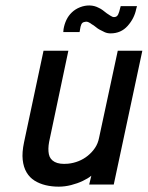

<svg xmlns="http://www.w3.org/2000/svg" viewBox="-20 -691 553 719"><path d="M432 -668 429 -657Q427 -647 422.5 -637Q418 -627 407 -627Q401 -627 393 -632.5Q385 -638 380 -641Q371 -648 364.5 -653Q358 -658 349 -662Q334 -670 316 -670.5Q298 -671 280 -664Q262 -657 249 -644.5Q236 -632 228.5 -616Q221 -600 218 -582L217 -571H278L280 -582Q281 -591 284.5 -599.5Q288 -608 298 -609Q304 -611 311 -608Q318 -605 324 -600Q330 -597 338.5 -590Q347 -583 353 -580Q362 -575 372 -570.5Q382 -566 394 -566Q433 -566 458 -594Q483 -622 490 -657L493 -668ZM322 -33 314 0H406L513 -501H421L351 -175Q347 -154 336 -137.5Q325 -121 309 -108Q293 -95 274 -87.5Q255 -80 235 -78Q203 -75 185 -84.5Q167 -94 163 -113.5Q159 -133 164 -160L236 -501H143L70 -158Q62 -120 65 -92.5Q68 -65 79.5 -45.5Q91 -26 109.5 -14.5Q128 -3 151 2.5Q174 8 200 8Q223 8 246.5 2Q270 -4 290 -13.5Q310 -23 322 -33Z"/></svg>

Font: Advent Pro SemiBold
Style: Italic
Weight: 600
Italic angle: -12°
Version: Version 3.000